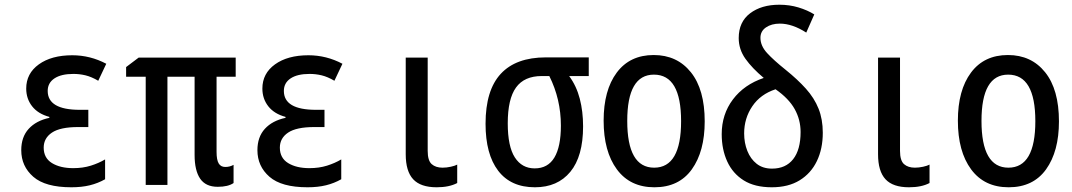

<svg xmlns="http://www.w3.org/2000/svg" viewBox="-20 -783 4540 813"><path d="M282 10Q172 10 121 -34.5Q70 -79 70 -147Q70 -203 101.5 -237.5Q133 -272 189 -284V-288Q141 -301 116 -333Q91 -365 91 -408Q91 -472 144.5 -510.5Q198 -549 286 -549Q362 -549 430 -513L396 -441Q367 -458 342 -464Q317 -470 291 -470Q239 -470 210.5 -451Q182 -432 182 -398Q182 -318 318 -318H354V-245H311Q235 -245 200 -221.5Q165 -198 165 -158Q165 -114 200 -92.5Q235 -71 290 -71Q331 -71 364.5 -81.5Q398 -92 425 -108V-24Q395 -7 360.5 1.5Q326 10 282 10Z M902 8Q851 8 827.5 -26.5Q804 -61 804 -127V-458H689V0H597V-458H514V-499L567 -539H978V-458H897V-140Q897 -106 906 -91Q915 -76 934 -76Q953 -76 969 -85V-8Q946 8 902 8Z M1282 10Q1172 10 1121 -34.5Q1070 -79 1070 -147Q1070 -203 1101.5 -237.5Q1133 -272 1189 -284V-288Q1141 -301 1116 -333Q1091 -365 1091 -408Q1091 -472 1144.5 -510.5Q1198 -549 1286 -549Q1362 -549 1430 -513L1396 -441Q1367 -458 1342 -464Q1317 -470 1291 -470Q1239 -470 1210.5 -451Q1182 -432 1182 -398Q1182 -318 1318 -318H1354V-245H1311Q1235 -245 1200 -221.5Q1165 -198 1165 -158Q1165 -114 1200 -92.5Q1235 -71 1290 -71Q1331 -71 1364.5 -81.5Q1398 -92 1425 -108V-24Q1395 -7 1360.5 1.5Q1326 10 1282 10Z M1829 10Q1761 10 1729.5 -24Q1698 -58 1698 -130V-539H1791V-144Q1791 -103 1808 -88Q1825 -73 1854 -73Q1871 -73 1889 -77Q1907 -81 1916 -86V-8Q1882 10 1829 10Z M2245 10Q2143 10 2089.5 -60Q2036 -130 2036 -259Q2036 -401 2100.5 -470.5Q2165 -540 2291 -540H2473V-461H2390Q2421 -419 2435 -365Q2449 -311 2449 -248Q2449 -121 2395 -55.5Q2341 10 2245 10ZM2244 -70Q2300 -70 2327.5 -116Q2355 -162 2355 -251Q2355 -363 2306 -461H2274Q2200 -461 2165 -412.5Q2130 -364 2130 -261Q2130 -163 2160 -116.5Q2190 -70 2244 -70Z M2751 10Q2648 10 2592 -66Q2536 -142 2536 -272Q2536 -401 2591.5 -475.5Q2647 -550 2748 -550Q2847 -550 2905.5 -477Q2964 -404 2964 -269Q2964 -142 2909.5 -66Q2855 10 2751 10ZM2750 -73Q2864 -73 2864 -270Q2864 -467 2749 -467Q2636 -467 2636 -271Q2636 -73 2750 -73Z M3248 10Q3176 10 3129.5 -19Q3083 -48 3059.5 -99Q3036 -150 3036 -215Q3036 -299 3083.5 -362Q3131 -425 3214 -453Q3165 -494 3136.5 -534Q3108 -574 3108 -622Q3108 -690 3156 -726.5Q3204 -763 3280 -763Q3323 -763 3361 -751.5Q3399 -740 3428 -722L3394 -645Q3335 -683 3282 -683Q3247 -683 3223.5 -667Q3200 -651 3200 -623Q3200 -589 3228 -558.5Q3256 -528 3306 -488Q3357 -447 3392.5 -407.5Q3428 -368 3446 -323Q3464 -278 3464 -221Q3464 -153 3439 -101Q3414 -49 3366 -19.5Q3318 10 3248 10ZM3249 -69Q3307 -69 3338.5 -109Q3370 -149 3370 -224Q3370 -276 3345 -321Q3320 -366 3264 -405Q3200 -384 3165.5 -333Q3131 -282 3131 -218Q3131 -178 3144.5 -144Q3158 -110 3184 -89.5Q3210 -69 3249 -69Z M3829 10Q3761 10 3729.5 -24Q3698 -58 3698 -130V-539H3791V-144Q3791 -103 3808 -88Q3825 -73 3854 -73Q3871 -73 3889 -77Q3907 -81 3916 -86V-8Q3882 10 3829 10Z M4251 10Q4148 10 4092 -66Q4036 -142 4036 -272Q4036 -401 4091.5 -475.5Q4147 -550 4248 -550Q4347 -550 4405.5 -477Q4464 -404 4464 -269Q4464 -142 4409.5 -66Q4355 10 4251 10ZM4250 -73Q4364 -73 4364 -270Q4364 -467 4249 -467Q4136 -467 4136 -271Q4136 -73 4250 -73Z"/></svg>

Font: Noto Sans Mono ExtraCondensed Medium
Style: Regular
Weight: 500
Width: 2
Designer: Monotype Design Team
Foundry: Monotype Imaging Inc.
Version: Version 2.014